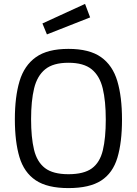

<svg xmlns="http://www.w3.org/2000/svg" viewBox="-20 -952 700 982"><path d="M330 10Q222 10 162.5 -30Q103 -70 79.5 -148.5Q56 -227 56 -342Q56 -457 80 -537Q104 -617 163.5 -659.5Q223 -702 330 -702Q437 -702 496.5 -660Q556 -618 580 -537.5Q604 -457 604 -340.5Q604 -224 580.5 -145.5Q557 -67 497.5 -28.5Q438 10 330 10ZM330 -61Q409 -61 450 -91Q491 -121 506 -183.5Q521 -246 521 -340.5Q521 -435 505.5 -499.5Q490 -564 449 -597.5Q408 -631 330 -631Q252 -631 211 -597.5Q170 -564 154.5 -500Q139 -436 139 -342.5Q139 -249 154 -186.5Q169 -124 210 -92.5Q251 -61 330 -61ZM220 -776 197 -832 415 -932 441 -863Z"/></svg>

Font: Cairo-CLs
Style: CLs-Regular
Weight: 400
Version: Version 3.130;gftools[0.9.24]